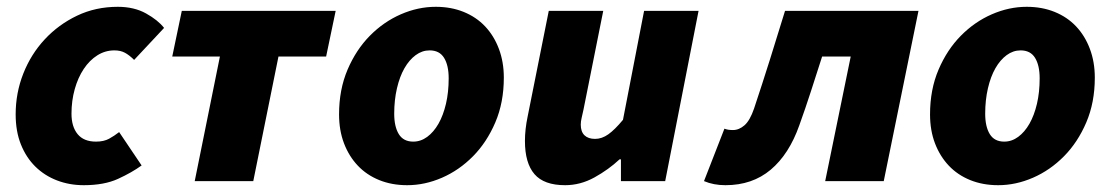

<svg xmlns="http://www.w3.org/2000/svg" viewBox="-20 -532 3266 564"><path d="M226 12Q184 12 147.5 -2Q111 -16 84 -42.5Q57 -69 41.5 -107.5Q26 -146 26 -196Q26 -259 48.5 -316Q71 -373 111.5 -416.5Q152 -460 206.5 -486Q261 -512 326 -512Q374 -512 409 -492.5Q444 -473 462 -450L374 -356Q360 -370 347 -377Q334 -384 316 -384Q289 -384 266 -369.5Q243 -355 226 -329.5Q209 -304 199.5 -270Q190 -236 190 -198Q190 -160 208 -138Q226 -116 262 -116Q285 -116 300.5 -124.5Q316 -133 330 -144L396 -46Q367 -25 326.5 -6.5Q286 12 226 12Z M552 0 626 -366H486L514 -500H966L938 -366H798L724 0Z M1176 12Q1131 12 1094 -3Q1057 -18 1031 -45.5Q1005 -73 990.5 -111Q976 -149 976 -196Q976 -269 1001 -327.5Q1026 -386 1066.5 -427Q1107 -468 1157.5 -490Q1208 -512 1260 -512Q1305 -512 1342 -497Q1379 -482 1405 -454.5Q1431 -427 1445.5 -388.5Q1460 -350 1460 -304Q1460 -231 1435 -172.5Q1410 -114 1369.5 -73Q1329 -32 1278.5 -10Q1228 12 1176 12ZM1194 -116Q1216 -116 1235 -130Q1254 -144 1268 -168.5Q1282 -193 1290 -227Q1298 -261 1298 -302Q1298 -340 1284.5 -362Q1271 -384 1242 -384Q1220 -384 1201 -370Q1182 -356 1168 -331.5Q1154 -307 1146 -272.5Q1138 -238 1138 -198Q1138 -160 1151.5 -138Q1165 -116 1194 -116Z M2032 -500 1934 0H1804V-64H1800Q1768 -34 1726.5 -11Q1685 12 1640 12Q1578 12 1550 -20.5Q1522 -53 1522 -118Q1522 -152 1530 -190L1592 -500H1752L1694 -210Q1691 -196 1688.5 -185.5Q1686 -175 1686 -166Q1686 -145 1697 -134.5Q1708 -124 1728 -124Q1748 -124 1767 -137.5Q1786 -151 1810 -180L1872 -500Z M2111 12Q2076 12 2048 0L2108 -154Q2113 -152 2119 -151Q2125 -150 2133 -150Q2151 -150 2167 -164Q2183 -178 2195 -213Q2219 -285 2241.5 -356.5Q2264 -428 2286 -500H2678L2576 0H2404L2479 -366H2395Q2379 -316 2362.5 -265Q2346 -214 2328 -164Q2298 -79 2244 -33.5Q2190 12 2111 12Z M2912 12Q2867 12 2830 -3Q2793 -18 2767 -45.5Q2741 -73 2726.5 -111Q2712 -149 2712 -196Q2712 -269 2737 -327.5Q2762 -386 2802.5 -427Q2843 -468 2893.5 -490Q2944 -512 2996 -512Q3041 -512 3078 -497Q3115 -482 3141 -454.5Q3167 -427 3181.5 -388.5Q3196 -350 3196 -304Q3196 -231 3171 -172.5Q3146 -114 3105.5 -73Q3065 -32 3014.5 -10Q2964 12 2912 12ZM2930 -116Q2952 -116 2971 -130Q2990 -144 3004 -168.5Q3018 -193 3026 -227Q3034 -261 3034 -302Q3034 -340 3020.5 -362Q3007 -384 2978 -384Q2956 -384 2937 -370Q2918 -356 2904 -331.5Q2890 -307 2882 -272.5Q2874 -238 2874 -198Q2874 -160 2887.5 -138Q2901 -116 2930 -116Z"/></svg>

Font: mr_Source Sans Pro
Style: Italic
Weight: 900
Italic angle: -11°
Designer: Paul D. Hunt
Foundry: Adobe Systems Incorporated
Version: Version 1.076;July 10, 2024;FontCreator 11.5.0.2430 64-bit